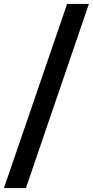

<svg xmlns="http://www.w3.org/2000/svg" viewBox="-45 -835 469 970"><path d="M294 -815H404L86 115H-25Z"/></svg>

Font: TypoPRO Montserrat Alternates
Style: Regular
Weight: 500
Designer: Julieta Ulanovsky
Foundry: Julieta Ulanovsky
Version: Version 6.001